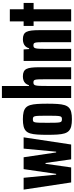

<svg xmlns="http://www.w3.org/2000/svg" viewBox="614 -1398 791 2060"><g transform="rotate(-90 1010.0 -367.5)"><path d="M83 0 6 -510H133L167 -161H175L226 -510H353L405 -161H413L446 -510H567L490 0H331L292 -275H283L244 0Z M761 8Q716 8 685.5 0.5Q655 -7 636.5 -24.5Q618 -42 609 -72Q600 -102 597 -147Q594 -192 594 -255Q594 -318 597 -363.5Q600 -409 609 -439Q618 -469 636.5 -486Q655 -503 685.5 -510.5Q716 -518 762 -518Q807 -518 837.5 -510.5Q868 -503 886 -486Q904 -469 913 -439Q922 -409 925 -363.5Q928 -318 928 -255Q928 -192 925 -147Q922 -102 913 -72Q904 -42 886 -24.5Q868 -7 837.5 0.5Q807 8 761 8ZM761 -99Q775 -99 782.5 -103Q790 -107 793.5 -121.5Q797 -136 798 -168Q799 -200 799 -255Q799 -310 798 -342Q797 -374 793.5 -388.5Q790 -403 782 -407Q774 -411 761 -411Q748 -411 740 -407.5Q732 -404 728.5 -389Q725 -374 724 -342Q723 -310 723 -255Q723 -200 724 -168Q725 -136 728.5 -121.5Q732 -107 740 -103Q748 -99 761 -99Z M989 0V-743H1118V-453H1126Q1134 -478 1148 -492Q1162 -506 1180.5 -512Q1199 -518 1221 -518Q1252 -518 1271.5 -508.5Q1291 -499 1301 -479Q1311 -459 1315 -425.5Q1319 -392 1319 -344V0H1190V-281Q1190 -324 1189 -349Q1188 -374 1184.5 -386Q1181 -398 1174 -401.5Q1167 -405 1155 -405Q1142 -405 1134.5 -399.5Q1127 -394 1123.5 -378Q1120 -362 1119 -332Q1118 -302 1118 -253V0Z M1387 0V-510H1510L1514 -451H1522Q1530 -477 1544 -491Q1558 -505 1577.5 -511.5Q1597 -518 1619 -518Q1650 -518 1669.5 -508.5Q1689 -499 1699 -478.5Q1709 -458 1713 -425Q1717 -392 1717 -344V0H1588V-281Q1588 -324 1587 -349Q1586 -374 1582.5 -386Q1579 -398 1572 -401.5Q1565 -405 1553 -405Q1540 -405 1532.5 -399.5Q1525 -394 1521.5 -378Q1518 -362 1517 -332Q1516 -302 1516 -253V0Z M1811 0V-403H1762V-510H1811V-658H1941V-510H2009V-403H1941V0Z"/></g></svg>

Font: Saira ExtraCondensed ExtraBold
Style: Regular
Weight: 800
Width: 2
Designer: Hector Gatti with collaboration of the Omnibus-Type team
Foundry: Omnibus-Type
Version: Version 1.101